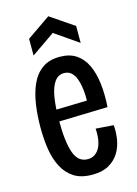

<svg xmlns="http://www.w3.org/2000/svg" viewBox="-114 -792 617 866"><g transform="rotate(-15 194.5 -359.0)"><path d="M208 12Q156 12 123 -9Q90 -30 70.5 -67Q51 -104 43.5 -151.5Q36 -199 36 -254Q36 -310 43.5 -361Q51 -412 69 -452.5Q87 -493 119.5 -516.5Q152 -540 202 -540Q248 -540 278.5 -519.5Q309 -499 326.5 -462Q344 -425 350 -374.5Q356 -324 352 -265L100 -258V-313L288 -318L269 -291Q272 -347 265 -386Q258 -425 242.5 -444.5Q227 -464 202 -464Q174 -464 157 -440Q140 -416 132.5 -371Q125 -326 125 -262Q125 -163 143 -112Q161 -61 206 -61Q223 -61 236.5 -69Q250 -77 259.5 -92.5Q269 -108 273 -131.5Q277 -155 275 -185L358 -179Q361 -146 355.5 -112.5Q350 -79 333 -51Q316 -23 285.5 -5.5Q255 12 208 12ZM90 -576V-654L200 -730L310 -655V-576L200 -652Z"/></g></svg>

Font: Bricolage Grotesque 36pt Condensed
Style: Regular
Weight: 400
Width: 3
Designer: Mathieu Triay
Foundry: Atelier Triay
Version: Version 1.001;gftools[0.9.33.dev8+g029e19f]